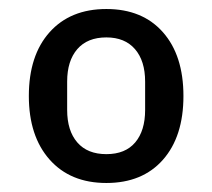

<svg xmlns="http://www.w3.org/2000/svg" viewBox="-20 -759 471 426"><path d="M44 -546Q44 -636 90 -687.5Q136 -739 216 -739Q296 -739 341.5 -687.5Q387 -636 387 -546Q387 -456 341.5 -404.5Q296 -353 216 -353Q136 -353 90 -405Q44 -457 44 -546ZM302 -515V-578Q302 -624 279.5 -650Q257 -676 216 -676Q174 -676 151.5 -650Q129 -624 129 -578V-515Q129 -469 151.5 -443Q174 -417 216 -417Q258 -417 280 -443Q302 -469 302 -515Z"/></svg>

Font: IBM Plex Sans JP Medm
Style: Regular
Weight: 500
Designer: Mike Abbink; Paul van der Laan; Pieter van Rosmalen; Wujin Sim; Yejin Wi; Jinhee Kim; Boomi Park; Yona Kim; Kichan Ma
Foundry: Sandoll Inc.
Version: Version 1.002